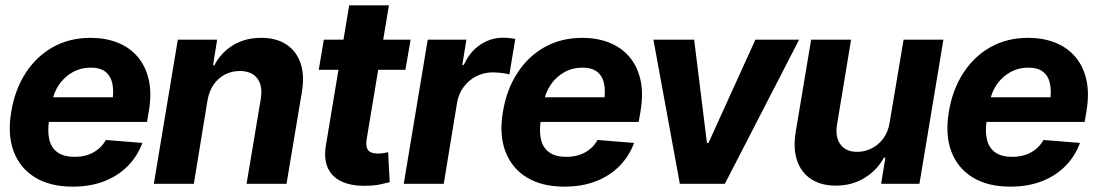

<svg xmlns="http://www.w3.org/2000/svg" viewBox="-20 -696 4154 727"><path d="M254.9 10.7Q170.4 10.7 113.3 -23.9Q56.2 -58.6 32 -122.1Q7.8 -185.5 22.5 -272.5Q36.1 -356 76.9 -419.2Q117.7 -482.4 180.4 -517.6Q243.2 -552.7 322.8 -552.7Q377.9 -552.7 423.1 -535.4Q468.3 -518.1 499.3 -483.2Q530.3 -448.2 542.7 -396.2Q555.2 -344.2 543.5 -274.4L536.6 -234.4H76.2L91.3 -327.6H479L404.3 -304.2Q411.6 -346.2 406 -376.5Q400.4 -406.7 380.4 -423.3Q360.4 -439.9 323.7 -439.9Q286.1 -439.9 255.1 -422.6Q224.1 -405.3 203.6 -375.5Q183.1 -345.7 176.8 -307.6L166 -241.7Q159.2 -197.8 167 -166.5Q174.8 -135.3 198.5 -118.7Q222.2 -102.1 262.7 -102.1Q289.6 -102.1 312.3 -109.6Q335 -117.2 352.3 -131.6Q369.6 -146 380.9 -166L519 -154.8Q500.5 -104.5 463.9 -67.4Q427.2 -30.3 374.8 -9.8Q322.3 10.7 254.9 10.7Z M765.6 -315.4 713.9 0H562.5L653.3 -545.9H802.2L786.6 -448.7H791.5Q816.9 -497.1 862.5 -524.9Q908.2 -552.7 969.2 -552.7Q1025.9 -552.7 1064 -527.8Q1102.1 -502.9 1117.9 -457Q1133.8 -411.1 1123 -347.2L1064.9 0H913.6L967.3 -320.3Q975.6 -370.1 954.8 -398.4Q934.1 -426.8 888.2 -427.2Q857.4 -427.2 831.8 -413.8Q806.2 -400.4 788.8 -375.5Q771.5 -350.6 765.6 -315.4Z M1534.7 -545.9 1515.1 -431.6H1187L1206.1 -545.9ZM1302.2 -675.8H1452.6L1368.2 -168Q1365.2 -147 1369.6 -135.3Q1374 -123.5 1385 -119.1Q1396 -114.7 1410.6 -114.7Q1421.9 -114.3 1432.9 -116.5Q1443.8 -118.7 1449.7 -119.6L1455.6 -6.3Q1442.4 -2.9 1420.9 2Q1399.4 6.8 1370.1 7.3Q1314.9 9.3 1276.6 -7.3Q1238.3 -23.9 1221.7 -59.3Q1205.1 -94.7 1214.4 -147.9Z M1508.8 0 1599.6 -545.9H1746.1L1730.5 -450.2H1736.3Q1759.3 -501 1799.1 -527.1Q1838.9 -553.2 1884.3 -553.2Q1896 -553.2 1908.4 -552Q1920.9 -550.8 1931.2 -548.8L1908.7 -414.1Q1898.4 -417.5 1880.1 -419.7Q1861.8 -421.9 1845.2 -421.9Q1812.5 -421.9 1783.9 -407.5Q1755.4 -393.1 1736.1 -367.4Q1716.8 -341.8 1710.9 -308.6L1660.2 0Z M2116.7 10.7Q2032.2 10.7 1975.1 -23.9Q1918 -58.6 1893.8 -122.1Q1869.6 -185.5 1884.3 -272.5Q1897.9 -356 1938.7 -419.2Q1979.5 -482.4 2042.2 -517.6Q2105 -552.7 2184.6 -552.7Q2239.7 -552.7 2284.9 -535.4Q2330.1 -518.1 2361.1 -483.2Q2392.1 -448.2 2404.5 -396.2Q2417 -344.2 2405.3 -274.4L2398.4 -234.4H1938L1953.1 -327.6H2340.8L2266.1 -304.2Q2273.4 -346.2 2267.8 -376.5Q2262.2 -406.7 2242.2 -423.3Q2222.2 -439.9 2185.5 -439.9Q2147.9 -439.9 2116.9 -422.6Q2085.9 -405.3 2065.4 -375.5Q2044.9 -345.7 2038.6 -307.6L2027.8 -241.7Q2021 -197.8 2028.8 -166.5Q2036.6 -135.3 2060.3 -118.7Q2084 -102.1 2124.5 -102.1Q2151.4 -102.1 2174.1 -109.6Q2196.8 -117.2 2214.1 -131.6Q2231.4 -146 2242.7 -166L2380.9 -154.8Q2362.3 -104.5 2325.7 -67.4Q2289.1 -30.3 2236.6 -9.8Q2184.1 10.7 2116.7 10.7Z M3005.9 -545.9 2724.6 0H2554.2L2454.1 -545.9H2608.4L2656.7 -154.8H2662.6L2840.3 -545.9Z M3348.6 -231.9 3401.4 -545.9H3552.2L3461.4 0H3316.4L3332.5 -99.1H3326.7Q3301.8 -51.8 3253.4 -22.2Q3205.1 7.3 3144 6.8Q3088.9 6.8 3051.3 -17.8Q3013.7 -42.5 2998 -88.4Q2982.4 -134.3 2993.2 -198.2L3051.3 -545.9H3202.6L3149.4 -224.6Q3141.6 -176.8 3162.6 -148.7Q3183.6 -120.6 3226.6 -121.1Q3253.4 -121.1 3279.3 -133.5Q3305.2 -146 3324 -170.9Q3342.8 -195.8 3348.6 -231.9Z M3805.2 10.7Q3720.7 10.7 3663.6 -23.9Q3606.4 -58.6 3582.3 -122.1Q3558.1 -185.5 3572.8 -272.5Q3586.4 -356 3627.2 -419.2Q3668 -482.4 3730.7 -517.6Q3793.5 -552.7 3873 -552.7Q3928.2 -552.7 3973.4 -535.4Q4018.6 -518.1 4049.6 -483.2Q4080.6 -448.2 4093 -396.2Q4105.5 -344.2 4093.8 -274.4L4086.9 -234.4H3626.5L3641.6 -327.6H4029.3L3954.6 -304.2Q3961.9 -346.2 3956.3 -376.5Q3950.7 -406.7 3930.7 -423.3Q3910.6 -439.9 3874 -439.9Q3836.4 -439.9 3805.4 -422.6Q3774.4 -405.3 3753.9 -375.5Q3733.4 -345.7 3727.1 -307.6L3716.3 -241.7Q3709.5 -197.8 3717.3 -166.5Q3725.1 -135.3 3748.8 -118.7Q3772.5 -102.1 3813 -102.1Q3839.8 -102.1 3862.5 -109.6Q3885.3 -117.2 3902.6 -131.6Q3919.9 -146 3931.2 -166L4069.3 -154.8Q4050.8 -104.5 4014.2 -67.4Q3977.5 -30.3 3925 -9.8Q3872.6 10.7 3805.2 10.7Z"/></svg>

Font: Inter Tight
Style: Bold Italic
Weight: 700
Italic angle: -9.39999°
Designer: Rasmus Andersson
Foundry: rsms
Version: Version 3.004